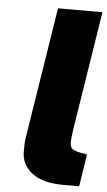

<svg xmlns="http://www.w3.org/2000/svg" viewBox="-54 -799 467 835"><g transform="rotate(5 179.5 -381.5)"><path d="M256 0Q164 0 117.5 -36.5Q71 -73 71 -129Q71 -146 71.5 -161Q72 -176 74 -189L165 -763H359L279 -258Q278 -252 276 -238Q274 -224 272.5 -210.5Q271 -197 271 -189Q271 -165 283 -157.5Q295 -150 317 -146L346 -141L324 0Z"/></g></svg>

Font: Exo Thin Black
Style: Italic
Weight: 900
Italic angle: -9°
Version: Version 2.000